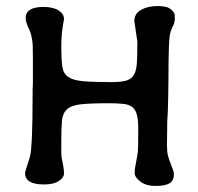

<svg xmlns="http://www.w3.org/2000/svg" viewBox="-20 -619 657 636"><path d="M435 -481 425 -549Q425 -574 447.5 -586.5Q470 -599 502 -599Q534 -599 546 -588Q559 -578 559 -567V-553L556 -539L550 -527L545 -513Q541 -502 539.5 -463.5Q538 -425 538 -360L537 -288Q537 -282 536.5 -273Q536 -264 536 -252L534 -216Q534 -189 533.5 -169.5Q533 -150 533 -139Q533 -116 536.5 -103Q540 -90 548 -70Q556 -51 556 -43Q556 -20 541 -11.5Q526 -3 495 -3Q464 -3 445 -17.5Q426 -32 426 -46Q426 -61 430 -77L436 -111Q437 -119 437.5 -138.5Q438 -158 438 -190Q438 -221 433.5 -238.5Q429 -256 418 -264.5Q407 -273 387.5 -275Q368 -277 338 -277Q279 -277 247.5 -273.5Q216 -270 201.5 -256.5Q187 -243 185 -217Q183 -191 183 -146Q183 -129 183 -117.5Q183 -106 184 -98L189 -72Q192 -57 192 -44Q192 -31 175 -19.5Q158 -8 125 -8Q63 -8 63 -46Q63 -50 79 -99Q88 -131 88 -304V-321Q89 -334 89 -343.5Q89 -353 89 -360V-424Q89 -449 88.5 -464.5Q88 -480 86 -490.5Q84 -501 81.5 -509Q79 -517 74 -527Q65 -548 65 -559Q65 -596 124 -596Q156 -596 174 -584.5Q192 -573 192 -556Q192 -554 190.5 -546.5Q189 -539 187 -526Q185 -512 184 -496Q183 -480 183 -461Q183 -421 186.5 -398Q190 -375 206 -364Q222 -353 255.5 -350Q289 -347 349 -347Q381 -347 398 -352Q415 -357 423.5 -371Q432 -385 433.5 -411.5Q435 -438 435 -481Z"/></svg>

Font: Stylish
Style: Regular
Weight: 400
Version: Version 1.64